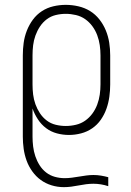

<svg xmlns="http://www.w3.org/2000/svg" viewBox="-20 -548 540 791"><path d="M243 223Q217 223 192.5 215.5Q168 208 148 193.5Q128 179 113 158Q98 137 89.5 113.5Q81 90 77.5 65Q74 40 74 15V-320Q74 -346 77.5 -371.5Q81 -397 90.5 -421.5Q100 -446 115.5 -467Q131 -488 152.5 -502Q174 -516 199.5 -522Q225 -528 251 -528Q277 -528 303 -522Q329 -516 351 -502.5Q373 -489 389.5 -468Q406 -447 416 -422.5Q426 -398 430 -372Q434 -346 434 -320V-200Q434 -175 430.5 -149.5Q427 -124 418.5 -100Q410 -76 395.5 -55Q381 -34 360 -19.5Q339 -5 314 1.5Q289 8 264 8Q239 8 214.5 1.5Q190 -5 170 -20Q150 -35 136 -56.5Q122 -78 114 -101V15Q114 35 116.5 55.5Q119 76 125.5 95.5Q132 115 143 132.5Q154 150 170 162.5Q186 175 206 180.5Q226 186 246 186Q261 186 276 184Q291 182 306 179.5Q321 177 335.5 175Q350 173 365 173Q381 173 396 175.5Q411 178 426 182V219Q411 214 395.5 211.5Q380 209 365 209Q350 209 334.5 211Q319 213 304 216Q289 219 273.5 221Q258 223 243 223ZM251 -29Q272 -29 293 -34Q314 -39 331 -51Q348 -63 360.5 -80Q373 -97 380.5 -117Q388 -137 391 -158Q394 -179 394 -200V-320Q394 -341 391 -362Q388 -383 380.5 -403Q373 -423 360.5 -440Q348 -457 331 -469Q314 -481 293 -486Q272 -491 251 -491Q230 -491 209.5 -486Q189 -481 172.5 -468.5Q156 -456 144.5 -438.5Q133 -421 126 -401.5Q119 -382 116.5 -361.5Q114 -341 114 -320V-200Q114 -179 116.5 -158.5Q119 -138 126 -118.5Q133 -99 144.5 -81.5Q156 -64 172.5 -51.5Q189 -39 209.5 -34Q230 -29 251 -29Z"/></svg>

Font: Iosevka Curly Slab Extralight
Style: Regular
Weight: 200
Monospace: yes
Designer: Belleve Invis
Foundry: Belleve Invis
Version: Version 22.1.2; ttfautohint (v1.8.4)